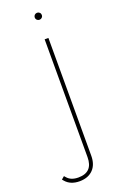

<svg xmlns="http://www.w3.org/2000/svg" viewBox="-225 -668 598 942"><g transform="rotate(-20 74.5 -196.5)"><path d="M-40 184.6Q-20.5 208 18.6 208Q94.2 208 94.2 129.4V-485.8H113.8V129.4Q113.8 174.8 88.9 200.7Q63.5 227.1 18.6 227.5Q-29.8 227.5 -55.2 197.3L-61.5 189.9L-46.4 177.2ZM116.7 -615.7Q122.1 -610.4 122.1 -602.5Q122.1 -595.2 116.7 -589.8Q111.3 -584.5 103.5 -584.5Q96.2 -584.5 90.3 -589.8Q85 -595.2 85 -602.5Q85 -610.4 90.3 -615.7Q96.2 -621.1 103.5 -621.1Q111.3 -621.1 116.7 -615.7Z"/></g></svg>

Font: Fortheenas_01
Style: Regular
Weight: 100
Designer: Situjuh Nazara
Version: Version 1.10 September 8, 2014